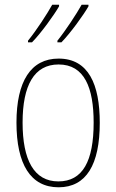

<svg xmlns="http://www.w3.org/2000/svg" viewBox="-20 -786 495 816"><path d="M356 -759V-766H327C306 -728 258 -655 224 -613V-606H241C281 -647 336 -724 356 -759ZM231 -759V-766H202C181 -728 135 -657 99 -613V-606H116C156 -647 211 -724 231 -759ZM404 -264C404 -428 356 -537 229 -537C111 -537 50 -440 50 -265C50 -88 110 10 229 10C347 10 404 -87 404 -264ZM76 -265C76 -423 125 -512 229 -512C339 -512 378 -413 378 -265C378 -102 332 -15 228 -15C124 -15 76 -107 76 -265Z"/></svg>

Font: Noto Sans Lao Condensed Thin
Style: Regular
Weight: 100
Width: 3
Designer: Monotype Design Team
Foundry: Monotype Imaging Inc.
Version: Version 2.003